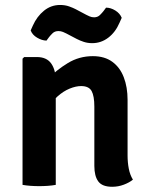

<svg xmlns="http://www.w3.org/2000/svg" viewBox="-20 -726 586 754"><path d="M124.5 -502Q163 -502 181 -476.8Q199 -451.5 199 -408V0Q185.5 2.5 168.2 3.8Q151 5 134 5Q117.5 5 100 3.8Q82.5 2.5 68.5 0V-495.5L75 -502ZM481 -115.5Q481 -88 485.8 -63.5Q490.5 -39 502 -20.5Q488 -9 466.2 -0.8Q444.5 7.5 420.5 7.5Q381.5 7.5 366 -13.5Q350.5 -34.5 350.5 -74.5V-307Q350.5 -349 339.8 -368.5Q329 -388 298.5 -388Q278 -388 253.5 -378Q229 -368 206 -347.5Q183 -327 167 -296V-415Q201.5 -451 246.2 -478.2Q291 -505.5 344.5 -505.5Q391 -505.5 421.2 -483.2Q451.5 -461 466.2 -422.2Q481 -383.5 481 -334ZM240.5 -594.5Q236 -597 227.5 -600.5Q219 -604 209.5 -604Q195 -604 186 -595Q177 -586 172.5 -580L162.5 -566.5Q144.5 -567 125.8 -578Q107 -589 100.5 -606.5L109 -625.5Q125 -661.5 152.8 -684Q180.5 -706.5 216 -706.5Q235.5 -706.5 251.5 -700.8Q267.5 -695 277 -690L318.5 -668Q323 -665.5 331.5 -661.8Q340 -658 349.5 -658Q363.5 -658 372.5 -667Q381.5 -676 386.5 -682.5L396.5 -696Q414.5 -696 432.8 -684.8Q451 -673.5 458 -656L449.5 -637Q433.5 -599.5 405.2 -578Q377 -556.5 342 -556.5Q324.5 -556.5 309.2 -561.5Q294 -566.5 281.5 -573Z"/></svg>

Font: Signika SemiBold
Style: Regular
Weight: 600
Designer: Anna Giedry
Foundry: Anna Giedry
Version: Version 2.001